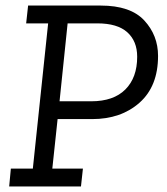

<svg xmlns="http://www.w3.org/2000/svg" viewBox="-20 -670 601 690"><path d="M19 -64H98L153 -586H74L81 -650H342Q449 -650 498.5 -596.5Q548 -543 548 -469Q548 -360 481.5 -301Q415 -242 311 -242H187L168 -64H278L271 0H13ZM308 -306Q388 -306 430.5 -348.5Q473 -391 473 -466Q473 -522 437.5 -554Q402 -586 330 -586H223L194 -306Z"/></svg>

Font: Zilla Slab Regular
Style: Italic
Weight: 400
Italic angle: -6°
Designer: Typotheque.com
Foundry: Typotheque type foundry
Version: Version 1.1; 2017; ttfautohint (v1.6)